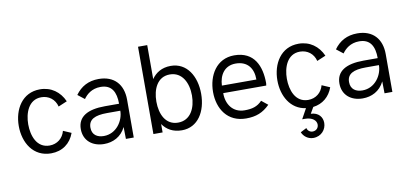

<svg xmlns="http://www.w3.org/2000/svg" viewBox="-81 -969 3190 1494"><g transform="rotate(-10 1513.5 -222.0)"><path d="M258.3 9.8C346.7 9.8 413.1 -38.6 441.9 -119.6L378.4 -147C363.8 -89.4 316.4 -52.2 257.3 -52.2C155.3 -52.2 121.1 -153.8 121.1 -243.2C121.1 -331.1 156.2 -433.6 257.3 -433.6C315.9 -433.6 363.8 -397.9 378.4 -338.9L447.8 -368.2C413.1 -446.8 345.7 -496.1 257.3 -496.1C116.7 -496.1 46.4 -374 46.4 -243.2C46.4 -110.8 117.7 9.8 258.3 9.8Z M677.2 9.8C746.6 9.8 813 -21 848.6 -94.2L850.1 0H912.1V-299.3C912.1 -418 845.2 -496.1 721.2 -496.1C640.6 -496.1 580.6 -462.9 537.1 -402.3L590.3 -360.8C613.8 -394.5 655.8 -432.6 725.6 -432.6C814 -432.6 845.2 -370.6 845.2 -278.8H733.4C595.2 -278.8 517.6 -233.4 517.6 -135.7C517.6 -43.9 585.4 9.8 677.2 9.8ZM685.5 -51.8C634.8 -51.8 593.3 -75.7 593.3 -133.8C593.3 -198.7 644 -223.6 740.7 -223.6H845.2C845.2 -145 785.6 -51.8 685.5 -51.8Z M1292 9.8C1418.9 9.8 1487.8 -105 1487.8 -244.1C1487.8 -383.3 1418.9 -499 1291.5 -499C1220.2 -499 1171.4 -466.8 1140.1 -421.4V-689.9H1067.4V0H1140.1V-66.4C1171.4 -20.5 1220.7 9.8 1292 9.8ZM1272.9 -54.2C1174.8 -54.2 1133.8 -144.5 1133.8 -244.1C1133.8 -342.8 1174.8 -434.6 1272.9 -434.6C1371.1 -434.6 1415 -342.8 1415 -244.1C1415 -144.5 1371.1 -54.2 1272.9 -54.2Z M1800.3 5.9C1878.4 5.9 1933.6 -15.6 1987.3 -69.3L1937.5 -109.4C1899.4 -69.3 1857.4 -58.6 1799.3 -58.6C1705.1 -58.6 1656.7 -132.8 1657.7 -219.2H1997.6C1997.6 -219.2 2000 -231.9 2000 -237.8C2000 -370.6 1951.7 -494.1 1792 -494.1C1651.9 -494.1 1581.1 -372.1 1581.1 -241.2C1581.1 -108.4 1652.8 5.9 1800.3 5.9ZM1657.7 -278.8C1661.1 -361.3 1703.6 -429.2 1792 -429.2C1885.7 -429.2 1930.7 -367.2 1930.2 -278.8Z M2300.8 -52.2C2198.7 -52.2 2164.6 -153.8 2164.6 -243.2C2164.6 -331.1 2199.7 -433.6 2300.8 -433.6C2359.4 -433.6 2407.2 -397.9 2421.9 -338.9L2491.2 -368.2C2456.5 -446.8 2389.2 -496.1 2300.8 -496.1C2160.2 -496.1 2089.8 -374 2089.8 -243.2C2089.8 -120.6 2150.9 -8.3 2271.5 7.8L2227.5 87.9H2248C2310.5 87.9 2338.9 118.7 2338.9 148.9C2338.9 174.3 2320.8 195.8 2291 195.8C2268.1 195.8 2251 178.7 2247.6 160.6L2199.2 185.5C2212.4 218.8 2246.6 246.1 2288.1 246.1C2353 246.1 2391.6 195.8 2391.6 145C2391.6 99.6 2362.3 59.6 2300.8 57.1L2329.1 8.3C2403.8 -1 2459.5 -47.4 2485.4 -119.6L2421.9 -147C2407.2 -89.4 2359.9 -52.2 2300.8 -52.2Z M2720.7 9.8C2790 9.8 2856.4 -21 2892.1 -94.2L2893.6 0H2955.6V-299.3C2955.6 -418 2888.7 -496.1 2764.6 -496.1C2684.1 -496.1 2624 -462.9 2580.6 -402.3L2633.8 -360.8C2657.2 -394.5 2699.2 -432.6 2769 -432.6C2857.4 -432.6 2888.7 -370.6 2888.7 -278.8H2776.9C2638.7 -278.8 2561 -233.4 2561 -135.7C2561 -43.9 2628.9 9.8 2720.7 9.8ZM2729 -51.8C2678.2 -51.8 2636.7 -75.7 2636.7 -133.8C2636.7 -198.7 2687.5 -223.6 2784.2 -223.6H2888.7C2888.7 -145 2829.1 -51.8 2729 -51.8Z"/></g></svg>

Font: HK Grotesk
Style: Regular
Weight: 400
Designer: Alfredo Marco Pradil and Stefan Peev
Foundry: Hanken Design Co.
Version: Version 1.045;PS 001.045;hotconv 1.0.88;makeotf.lib2.5.64775